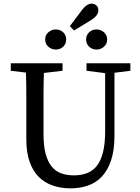

<svg xmlns="http://www.w3.org/2000/svg" viewBox="-20 -1015 767 1050"><path d="M218 -281Q218 -217 229.5 -174Q241 -131 262.5 -104.5Q284 -78 315 -67Q346 -56 384 -56Q426 -56 458 -69Q490 -82 511.5 -110.5Q533 -139 544 -185.5Q555 -232 555 -298V-615L453 -628V-669H693V-628L606 -617V-274Q606 -195 588 -140Q570 -85 538 -50.5Q506 -16 462 -0.5Q418 15 367 15Q313 15 268 -0.5Q223 -16 191 -48.5Q159 -81 141.5 -131.5Q124 -182 124 -252V-360Q124 -425 124 -489Q124 -553 122 -618L39 -628V-669H322V-628L220 -616Q218 -553 218 -489.5Q218 -426 218 -360ZM227 -799Q227 -823 244.5 -838.5Q262 -854 285 -854Q309 -854 325.5 -838.5Q342 -823 342 -799Q342 -775 325.5 -759.5Q309 -744 285 -744Q262 -744 244.5 -759.5Q227 -775 227 -799ZM385 -848 362 -872 429 -961Q443 -979 455.5 -987Q468 -995 481 -995Q496 -995 507 -985.5Q518 -976 518 -959Q518 -931 481 -907ZM451 -799Q451 -823 467.5 -838.5Q484 -854 508 -854Q531 -854 548.5 -838.5Q566 -823 566 -799Q566 -775 548.5 -759.5Q531 -744 508 -744Q484 -744 467.5 -759.5Q451 -775 451 -799Z"/></svg>

Font: Source Serif Pro
Style: Regular
Weight: 400
Designer: Frank Grießhammer
Foundry: Adobe Systems Incorporated
Version: Version 2.000;PS 1.000;hotconv 16.6.51;makeotf.lib2.5.65220